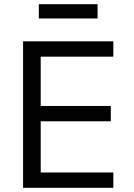

<svg xmlns="http://www.w3.org/2000/svg" viewBox="-20 -895 640 915"><path d="M90 0V-698H520V-625H174V-390H508V-317H174V-73H520V0ZM165 -875H445V-807H165Z"/></svg>

Font: IBM Plaex Mono
Style: Regular
Weight: 400
Designer: Mike Abbink, Paul van der Laan, Pieter van Rosmalen
Foundry: Bold Monday
Version: Version 2.003